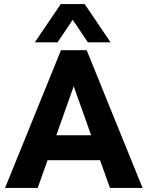

<svg xmlns="http://www.w3.org/2000/svg" viewBox="-20 -928 729 948"><path d="M281 -680H408L684 0H523L474 -137H215L166 0H5ZM430 -260 344 -502 258 -260ZM280 -908H398L526 -719H414L319 -860H359L264 -719H152Z"/></svg>

Font: Teachers[wght]
Style: Regular
Weight: 400
Designer: Alfredo Marco Pradil & Chank Diesel
Version: Version 1.000;Glyphs 3.1.2 (3151)